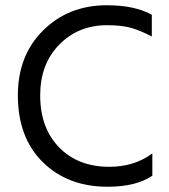

<svg xmlns="http://www.w3.org/2000/svg" viewBox="-20 -703 642 731"><path d="M560 -34Q498 8 390 8Q238 8 143 -85.5Q48 -179 48 -340Q48 -492 144.5 -587.5Q241 -683 387 -683Q492 -683 558 -647V-564Q514 -587 479 -597Q444 -607 387 -607Q278 -607 205.5 -533Q133 -459 133 -340Q133 -216 205 -142Q277 -68 396 -68Q492 -68 560 -119Z"/></svg>

Font: Hind Guntur
Style: Regular
Weight: 400
Version: Version 1.000;PS 1.0;hotconv 1.0.86;makeotf.lib2.5.63406; tt